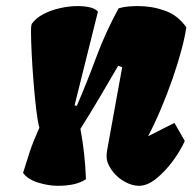

<svg xmlns="http://www.w3.org/2000/svg" viewBox="-20 -596 627 626"><path d="M168 9.8Q138.2 9.8 104.2 -0.7Q70.3 -11.2 55.2 -32.2Q66.9 -70.8 75.4 -96.4Q84 -122.1 91.8 -141.1Q99.6 -160.2 108.4 -179.7Q103 -198.2 98.1 -238.8Q93.3 -279.3 89.4 -328.1Q85.4 -377 83.3 -421.1Q81.1 -465.3 81.1 -491.2Q81.1 -508.3 82 -511.7Q83 -515.1 83.5 -518.1Q96.7 -537.1 121.6 -550Q146.5 -563 176.3 -569.6Q206.1 -576.2 232.9 -576.2Q254.4 -576.2 272.2 -572.3Q290 -568.4 299.3 -558.1L223.1 -252.4L230.5 -251Q264.2 -329.1 293.9 -409.7Q323.7 -490.2 366.7 -568.8Q380.9 -573.2 397.2 -574.7Q413.6 -576.2 430.7 -576.2Q476.1 -576.2 518.3 -561Q560.5 -545.9 587.4 -506.8Q583 -475.6 571.3 -431.9Q559.6 -388.2 542.5 -339.1Q525.4 -290 504.9 -241.5Q484.4 -192.9 462.9 -151.9L548.8 -195.3L582.5 -136.2Q568.4 -105 543.5 -71Q518.6 -37.1 489.5 -13.7Q460.4 9.8 433.1 9.8Q410.6 9.8 387.2 -3.2Q363.8 -16.1 348.6 -35.6Q335 -53.2 330.1 -68.6Q325.2 -84 329.6 -107.9L378.4 -377L365.2 -381.3Q335 -329.1 304.4 -277.6Q273.9 -226.1 242.2 -175.8Q249.5 -136.7 253.9 -98.4Q258.3 -60.1 260.3 -11.7Q242.2 0 219.5 4.9Q196.8 9.8 168 9.8Z"/></svg>

Font: Fruktur
Style: Italic
Weight: 400
Italic angle: -8°
Designer: Viktoriya Grabowska, Eben Sorkin
Foundry: Viktoriya Grabowska
Version: Version 1.008; ttfautohint (v1.8.4.7-5d5b)